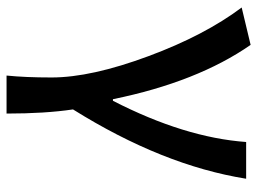

<svg xmlns="http://www.w3.org/2000/svg" viewBox="-122 -482 804 601"><g transform="rotate(90 280.5 -182.0)"><path d="M217 200Q223 141 223 59Q223 -65 156 -245Q91 -420 4 -536L121 -564Q237 -397 291 -133H296Q411 -357 425 -550H540Q498 -288 323 -8Q336 79 336 200Z"/></g></svg>

Font: Noto Sans S Chinese Medium
Style: Regular
Weight: 500
Designer: Ryoko NISHIZUKA  (kana & ideographs); Paul D. Hunt (Latin, Greek & Cyrillic); Wenlong ZHANG  (bopomofo); Sandoll Communi
Foundry: Adobe Systems Incorporated
Version: Version 1.000;PS 1;hotconv 1.0.78;makeotf.lib2.5.61930